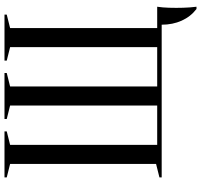

<svg xmlns="http://www.w3.org/2000/svg" viewBox="-40 -700 895 855"><g transform="rotate(-90 407.5 -272.5)"><path d="M45 0V-10L105 -25V-675L45 -690V-700H250V-690L190 -675V-20H365V-675L305 -690V-700H510V-690L450 -675V-20H625V-675L565 -690V-700H770V-690L710 -675V-20H805Q803 -8 802 6Q801 18 800.5 33Q800 48 800 65Q800 80 800.5 96Q801 112 802 125Q803 141 805 155H795Q761 129 743 89Q725 49 725 0Z"/></g></svg>

Font: Oranienbaum
Style: Regular
Weight: 400
Designer: Oleg Pospelov and Jovanny Lemonad
Foundry: Oleg Pospelov and jovanny Lemonad
Version: Version 1.001; ttfautohint (v0.91) -l 8 -r 50 -G 200 -x 0 -w